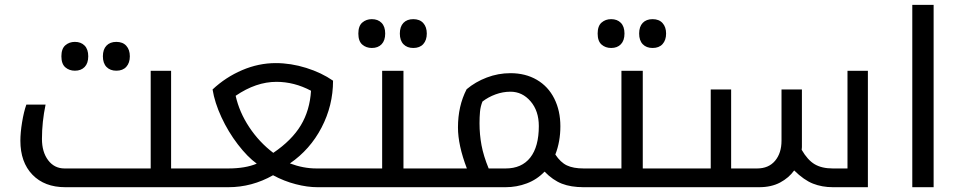

<svg xmlns="http://www.w3.org/2000/svg" viewBox="-20 -780 4010 800"><path d="M252 0Q165.5 0 115.2 -52Q64.9 -104 64.9 -193.8Q64.9 -227.1 72 -270.5Q79.1 -314 89.8 -344.2H169.9Q154.8 -272 154.8 -201.2Q154.8 -146.5 180.7 -112.3Q206.5 -78.1 249 -78.1H607.9V-484.9H692.9V-78.1H826.2Q831.1 -78.1 831.1 -74.2V-4.9Q831.1 0 826.2 0ZM292 -485.4Q268.6 -485.4 252.2 -499.5Q235.8 -513.7 235.8 -545.4Q235.8 -577.1 252.2 -591.3Q268.6 -605.5 292 -605.5Q317.4 -605.5 332.5 -590.1Q347.7 -574.7 347.7 -545.4Q347.7 -516.6 332.8 -501Q317.9 -485.4 292 -485.4ZM464.8 -485.4Q439 -485.4 423.8 -501Q408.7 -516.6 408.7 -545.4Q408.7 -574.2 423.6 -589.8Q438.5 -605.5 464.8 -605.5Q491.7 -605.5 506.3 -589.1Q521 -572.8 521 -545.4Q521 -518.1 506.3 -501.7Q491.7 -485.4 464.8 -485.4Z M1302.7 0Q1260.7 0 1212.4 -12.5Q1164.1 -24.9 1117.7 -49.8Q1029.8 0 931.6 0H815.9Q811 0 811 -4.9V-74.2Q811 -78.1 815.9 -78.1H930.7Q1002.4 -78.1 1049.8 -98.1Q1011.2 -126 970.9 -178.5Q930.7 -231 902.6 -291.7Q874.5 -352.5 865.7 -407.2Q920.4 -458.5 989 -487.8Q1057.6 -517.1 1128.9 -517.1Q1191.9 -517.1 1255.9 -497.1Q1319.8 -477.1 1367.7 -443.8Q1367.7 -340.3 1319.8 -248.5Q1272 -156.7 1188 -99.1Q1243.7 -78.1 1298.8 -78.1H1419.9Q1424.8 -78.1 1424.8 -74.2V-4.9Q1424.8 0 1419.9 0ZM1118.7 -143.1Q1195.8 -195.3 1233.4 -257.8Q1271 -320.3 1275.9 -401.9Q1206.1 -439 1131.8 -439Q1046.9 -439 961.9 -380.9Q977.1 -312.5 1018.6 -250Q1060.1 -187.5 1118.7 -143.1Z M1410.2 0Q1405.3 0 1405.3 -4.9V-74.2Q1405.3 -78.1 1410.2 -78.1H1572.3V-484.9H1661.1V-78.1H1811Q1815.9 -78.1 1815.9 -74.2V-4.9Q1815.9 0 1811 0ZM1529.3 -580.1Q1505.9 -580.1 1489.5 -594.2Q1473.1 -608.4 1473.1 -640.1Q1473.1 -671.9 1489.5 -686Q1505.9 -700.2 1529.3 -700.2Q1554.7 -700.2 1569.8 -684.8Q1585 -669.4 1585 -640.1Q1585 -611.3 1570.1 -595.7Q1555.2 -580.1 1529.3 -580.1ZM1702.1 -580.1Q1676.3 -580.1 1661.1 -595.7Q1646 -611.3 1646 -640.1Q1646 -668.9 1660.9 -684.6Q1675.8 -700.2 1702.1 -700.2Q1729 -700.2 1743.7 -683.8Q1758.3 -667.5 1758.3 -640.1Q1758.3 -612.8 1743.7 -596.4Q1729 -580.1 1702.1 -580.1Z M1801.3 0Q1796.4 0 1796.4 -4.9V-74.2Q1796.4 -78.1 1801.3 -78.1H1925.3Q1888.2 -174.8 1888.2 -249Q1888.2 -338.4 1924.3 -408.2Q1960.9 -439 2008.3 -457Q2055.7 -475.1 2106.9 -475.1Q2169.4 -475.1 2216.8 -447.5Q2264.2 -419.9 2289.6 -369.1Q2314.9 -318.4 2314.9 -253.9Q2314.9 -189.9 2293.9 -136.2Q2315.4 -103.5 2342 -90.8Q2368.7 -78.1 2412.1 -78.1H2417Q2422.4 -78.1 2422.4 -74.2V-4.9Q2422.4 0 2417 0H2412.1Q2358.9 0 2321.3 -14.6Q2283.7 -29.3 2249 -64.9Q2217.3 -31.7 2175 -15.9Q2132.8 0 2086.9 0ZM1978 -266.1Q1978 -219.7 1986.3 -175Q1994.6 -130.4 2016.1 -78.1H2086.9Q2153.8 -78.1 2189.5 -123.5Q2225.1 -168.9 2225.1 -254.9Q2225.1 -317.9 2190.7 -357.9Q2156.2 -397.9 2106.9 -397.9Q2075.2 -397.9 2044.7 -386.7Q2014.2 -375.5 1990.2 -356.9Q1981.9 -335.9 1980 -314.2Q1978 -292.5 1978 -266.1Z M2407.2 0Q2402.3 0 2402.3 -4.9V-74.2Q2402.3 -78.1 2407.2 -78.1H2569.3V-484.9H2658.2V-78.1H2808.1Q2813 -78.1 2813 -74.2V-4.9Q2813 0 2808.1 0ZM2526.4 -580.1Q2502.9 -580.1 2486.6 -594.2Q2470.2 -608.4 2470.2 -640.1Q2470.2 -671.9 2486.6 -686Q2502.9 -700.2 2526.4 -700.2Q2551.8 -700.2 2566.9 -684.8Q2582 -669.4 2582 -640.1Q2582 -611.3 2567.1 -595.7Q2552.2 -580.1 2526.4 -580.1ZM2699.2 -580.1Q2673.3 -580.1 2658.2 -595.7Q2643.1 -611.3 2643.1 -640.1Q2643.1 -668.9 2658 -684.6Q2672.9 -700.2 2699.2 -700.2Q2726.1 -700.2 2740.7 -683.8Q2755.4 -667.5 2755.4 -640.1Q2755.4 -612.8 2740.7 -596.4Q2726.1 -580.1 2699.2 -580.1Z M3450.2 0Q3405.3 0 3367.4 -14.9Q3329.6 -29.8 3289.1 -69.8Q3267.1 -39.1 3230.5 -19.5Q3193.8 0 3143.1 0H2798.3Q2793.5 0 2793.5 -4.9V-74.2Q2793.5 -78.1 2798.3 -78.1H2941.4V-407.2H3026.4V-78.1H3134.3Q3182.6 -78.1 3209.5 -110.1Q3236.3 -142.1 3236.3 -193.8V-407.2H3321.3V-167L3320.3 -155.8Q3345.2 -112.8 3374.8 -95.5Q3404.3 -78.1 3450.2 -78.1H3511.2V-484.9H3596.2V0Z M3781.2 -759.8H3870.1V0H3781.2Z"/></svg>

Font: Noto Kufi Arabic
Style: Regular
Weight: 400
Designer: Monotype Design team
Foundry: Monotype Imaging Inc.
Version: Version 1.02